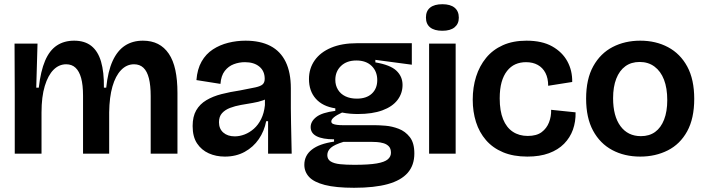

<svg xmlns="http://www.w3.org/2000/svg" viewBox="-20 -729 3345 911"><path d="M50 0V-282L49 -522H158L152 -313H164Q173 -392 194 -441Q215 -490 249.5 -513Q284 -536 332 -536Q382 -536 413.5 -511Q445 -486 459.5 -436.5Q474 -387 473 -313H484Q492 -391 514.5 -440Q537 -489 573 -512.5Q609 -536 658 -536Q699 -536 729.5 -520.5Q760 -505 781 -474Q802 -443 812 -396.5Q822 -350 822 -288V0H695V-273Q695 -324 686.5 -357.5Q678 -391 660.5 -407.5Q643 -424 616 -424Q581 -424 554.5 -396.5Q528 -369 513.5 -318.5Q499 -268 498 -196V0H374V-275Q374 -326 365 -358.5Q356 -391 338.5 -407.5Q321 -424 294 -424Q260 -424 234 -398Q208 -372 192.5 -321Q177 -270 177 -195V0Z M1047 14Q1005 14 970.5 -1.5Q936 -17 915 -48.5Q894 -80 894 -131Q894 -176 911 -205.5Q928 -235 959 -253.5Q990 -272 1031 -282.5Q1072 -293 1119 -300Q1167 -309 1192 -314.5Q1217 -320 1226.5 -329Q1236 -338 1236 -355Q1236 -392 1210.5 -413Q1185 -434 1142 -434Q1115 -434 1089.5 -424.5Q1064 -415 1046.5 -392.5Q1029 -370 1026 -331L912 -349Q916 -401 936.5 -437Q957 -473 990 -494.5Q1023 -516 1063 -526Q1103 -536 1145 -536Q1215 -536 1263 -511Q1311 -486 1335.5 -435.5Q1360 -385 1360 -310V-214Q1360 -179 1361 -143Q1362 -107 1362.5 -71Q1363 -35 1364 0H1252Q1252 -37 1252 -74.5Q1252 -112 1252 -154H1243Q1234 -107 1208 -69Q1182 -31 1141 -8.5Q1100 14 1047 14ZM1094 -82Q1117 -82 1140.5 -91Q1164 -100 1184.5 -118Q1205 -136 1219 -164Q1233 -192 1237 -230V-273L1263 -275Q1251 -261 1228.5 -253Q1206 -245 1178.5 -240.5Q1151 -236 1123 -231Q1095 -226 1071.5 -217Q1048 -208 1033.5 -192Q1019 -176 1019 -149Q1019 -118 1039.5 -100Q1060 -82 1094 -82Z M1660 162Q1573 162 1521 148.5Q1469 135 1446.5 110.5Q1424 86 1424 53Q1424 9 1459.5 -19Q1495 -47 1565 -57V-68Q1511 -68 1482.5 -82.5Q1454 -97 1454 -126Q1454 -153 1481 -174Q1508 -195 1571 -203V-215Q1511 -224 1478.5 -260.5Q1446 -297 1446 -354Q1446 -404 1473 -442.5Q1500 -481 1551 -502.5Q1602 -524 1674 -524H1934V-422L1761 -445V-433Q1832 -421 1861 -393.5Q1890 -366 1890 -326Q1890 -286 1866 -254.5Q1842 -223 1794.5 -205.5Q1747 -188 1678 -188Q1660 -188 1642 -189.5Q1624 -191 1603 -195Q1577 -183 1564.5 -172.5Q1552 -162 1552 -153Q1552 -145 1559.5 -141.5Q1567 -138 1579.5 -136.5Q1592 -135 1607 -135H1759Q1778 -135 1809 -132.5Q1840 -130 1871.5 -118Q1903 -106 1924.5 -78.5Q1946 -51 1946 -1Q1946 55 1914.5 91Q1883 127 1820 144.5Q1757 162 1660 162ZM1661 53Q1730 53 1767.5 46.5Q1805 40 1820 27Q1835 14 1835 -4Q1835 -24 1825 -34.5Q1815 -45 1799.5 -49.5Q1784 -54 1768 -55Q1752 -56 1739 -56H1610Q1567 -43 1550 -28Q1533 -13 1533 7Q1533 27 1549 37Q1565 47 1593.5 50Q1622 53 1661 53ZM1673 -261Q1719 -261 1744.5 -285Q1770 -309 1770 -349Q1770 -390 1743.5 -416Q1717 -442 1671 -442Q1625 -442 1598 -416Q1571 -390 1571 -350Q1571 -324 1583.5 -303.5Q1596 -283 1619 -272Q1642 -261 1673 -261Z M2016 0V-522H2142V0ZM2079 -583Q2041 -583 2021 -599Q2001 -615 2001 -646Q2001 -677 2021 -693Q2041 -709 2079 -709Q2117 -709 2137 -692.5Q2157 -676 2157 -645Q2157 -616 2137 -599.5Q2117 -583 2079 -583Z M2482 14Q2416 14 2367 -6.5Q2318 -27 2286 -64Q2254 -101 2238.5 -150Q2223 -199 2223 -256Q2223 -315 2239 -365.5Q2255 -416 2286.5 -454.5Q2318 -493 2366 -514.5Q2414 -536 2478 -536Q2552 -536 2600 -509Q2648 -482 2672 -438Q2696 -394 2695 -340L2581 -322Q2581 -358 2568 -383Q2555 -408 2531.5 -421Q2508 -434 2476 -434Q2448 -434 2425.5 -424Q2403 -414 2386 -392.5Q2369 -371 2360 -339Q2351 -307 2351 -262Q2351 -203 2367 -163.5Q2383 -124 2413 -104Q2443 -84 2484 -84Q2526 -84 2550 -102Q2574 -120 2585 -148.5Q2596 -177 2595 -208L2711 -196Q2712 -152 2698.5 -114Q2685 -76 2656.5 -47Q2628 -18 2584.5 -2Q2541 14 2482 14Z M3018 14Q2943 14 2885 -17Q2827 -48 2794 -109Q2761 -170 2761 -261Q2761 -354 2795 -415Q2829 -476 2887 -506Q2945 -536 3018 -536Q3092 -536 3150 -505Q3208 -474 3241 -413Q3274 -352 3274 -260Q3274 -167 3240.5 -106Q3207 -45 3148.5 -15.5Q3090 14 3018 14ZM3021 -83Q3061 -83 3088.5 -103Q3116 -123 3131 -161.5Q3146 -200 3146 -254Q3146 -311 3130.5 -351Q3115 -391 3085.5 -413Q3056 -435 3015 -435Q2975 -435 2947 -414.5Q2919 -394 2904 -355.5Q2889 -317 2889 -263Q2889 -178 2924 -130.5Q2959 -83 3021 -83Z"/></svg>

Font: Bricolage Grotesque 72pt SemiBold
Style: Regular
Weight: 600
Version: Version 1.001;gftools[0.9.33.dev8+g029e19f]